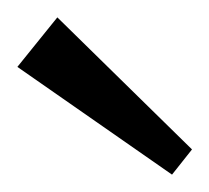

<svg xmlns="http://www.w3.org/2000/svg" viewBox="-20 -793 241 221"><path d="M201 -621 178 -592 0 -716 46 -773Z"/></svg>

Font: Pathway Extreme Condensed ExtraLight
Style: Regular
Weight: 250
Width: 3
Version: Version 1.001;gftools[0.9.26]